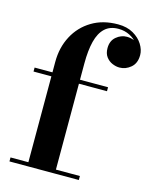

<svg xmlns="http://www.w3.org/2000/svg" viewBox="-115 -835 717 909"><g transform="rotate(15 244.0 -380.0)"><path d="M108 0V-511.5Q108 -582 137.8 -638.2Q167.5 -694.5 221.8 -727.2Q276 -760 350 -760Q394 -760 424.8 -742.2Q455.5 -724.5 471.8 -698.2Q488 -672 488 -646Q488 -606 463.2 -585Q438.5 -564 408 -564Q390.5 -564 372.5 -571.8Q354.5 -579.5 342.2 -596Q330 -612.5 330 -638.5Q330 -674.5 353.5 -694.2Q377 -714 405.5 -714Q425 -714 443.8 -706Q462.5 -698 474.8 -682.8Q487 -667.5 487 -646H468Q468 -671.5 453.2 -692.8Q438.5 -714 413.2 -727Q388 -740 357.5 -740Q316 -740 290.8 -716.5Q265.5 -693 254.2 -648.2Q243 -603.5 243 -540V0ZM20.5 0V-19.5H360.5V0ZM20.5 -440.5V-460H380.5V-440.5Z"/></g></svg>

Font: Bodoni Moda 11pt
Style: Bold
Weight: 700
Designer: Owen Earl
Foundry: indestructible type
Version: Version 2.004